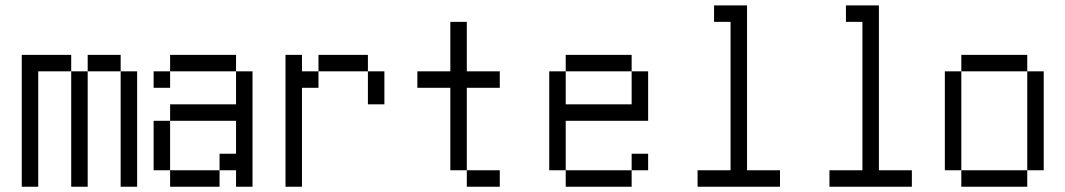

<svg xmlns="http://www.w3.org/2000/svg" viewBox="-20 -708 4040 728"><path d="M62.5 -500Q62.5 -500 62.5 0H125V-437.5H250V0H312.5V-437.5H250V-500ZM437.5 -437.5V0H500V-437.5ZM312.5 -437.5H437.5V-500H312.5Z M625 -62.5V0H812.5V-62.5ZM625 -62.5V-250H562.5V-62.5ZM875 -62.5V0H937.5V-437.5H875Q875 -437.5 875 -312.5H625V-250H875Q875 -250 875 -125H812.5V-62.5ZM625 -437.5H562.5V-375H625ZM625 -437.5H875V-500H625Z M1062.5 -500Q1062.5 -500 1062.5 0H1125Q1125 0 1125 -375H1187.5V-437.5H1125V-500ZM1375 -437.5Q1375 -437.5 1375 -312.5H1437.5Q1437.5 -312.5 1437.5 -437.5ZM1187.5 -437.5H1375V-500H1187.5Z M1875 0V-62.5H1750V0ZM1875 -375V-437.5H1750V-625H1687.5V-437.5H1562.5V-375H1687.5V-62.5H1750V-375Z M2437.5 -62.5V-125H2375V-62.5H2125V0H2375V-62.5ZM2125 -62.5V-250H2437.5V-437.5H2375Q2375 -437.5 2375 -312.5H2125Q2125 -312.5 2125 -437.5H2062.5Q2062.5 -437.5 2062.5 -62.5ZM2125 -437.5H2375V-500H2125Z M2937.5 0V-62.5H2812.5Q2812.5 -62.5 2812.5 -687.5H2687.5V-625H2750V-62.5H2625V0Z M3437.5 0V-62.5H3312.5Q3312.5 -62.5 3312.5 -687.5H3187.5V-625H3250V-62.5H3125V0Z M3625 -62.5V0H3875V-62.5ZM3625 -62.5Q3625 -62.5 3625 -437.5H3562.5Q3562.5 -437.5 3562.5 -62.5ZM3875 -62.5H3937.5Q3937.5 -62.5 3937.5 -437.5H3875Q3875 -437.5 3875 -62.5ZM3625 -437.5H3875V-500H3625Z"/></svg>

Font: BFUnifontExMono
Style: Regular
Weight: 500
Version: Version 15.0.06